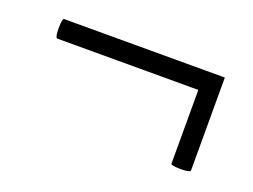

<svg xmlns="http://www.w3.org/2000/svg" viewBox="-47 -355 489 371"><g transform="rotate(20 197.5 -170.0)"><path d="M364 -77Q364 -74 354 -73Q344 -72 334 -73Q324 -74 324 -76V-268H364ZM34 -228Q31 -228 30 -238Q29 -248 30 -258Q31 -268 33 -268H364V-228Z"/></g></svg>

Font: Cormorant Light
Style: Regular
Weight: 400
Version: Version 4.000